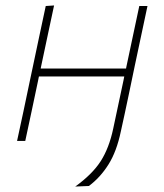

<svg xmlns="http://www.w3.org/2000/svg" viewBox="-20 -516 602 703"><path d="M42.5 0Q54.5 -56.5 66 -109Q77 -161 89.5 -221L100 -270.5Q113 -332 124.2 -385Q135.5 -438 147.5 -494L178 -496Q166 -439.5 154.5 -386Q143 -332 130 -270.5L129 -265H441.5L442.5 -270.5Q455.5 -332 466.8 -385Q478 -438 490 -494H520Q508 -438 496.8 -385Q485.5 -332 472.5 -270.5Q460.5 -213 452 -172Q443 -131 436.5 -99L422.5 -35Q407 39 377 86.5Q347 134 305.5 165L255.5 167Q318 122 348.8 74Q379.5 26 394.5 -45L432 -221L435 -236H122.5L119.5 -221Q107 -161 95.8 -108.8Q84.5 -56.5 72.5 0Z"/></svg>

Font: Heraclito Thin
Style: Italic
Weight: 100
Italic angle: -12°
Designer: Kostas Bartsokas (font) & Cristiano Sobral (main changes)
Foundry: Kostas Bartsokas (font) & Cristiano Sobral (main changes)
Version: Version 1.00;July 8, 2020;FontCreator 13.0.0.2655 64-bit